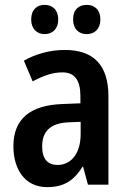

<svg xmlns="http://www.w3.org/2000/svg" viewBox="-20 -758 531 788"><path d="M108 -678C108 -639 132 -618 163 -618C195 -618 219 -639 219 -678C219 -718 195 -738 163 -738C132 -738 108 -719 108 -678ZM280 -678C280 -639 303 -618 336 -618C368 -618 392 -639 392 -678C392 -718 368 -738 336 -738C303 -738 280 -719 280 -678ZM246 -553C186 -553 127 -537 78 -509L114 -424C159 -448 197 -461 236 -461C286 -461 310 -429 310 -364V-334L235 -331C104 -326 35 -270 35 -158C35 -62 83 10 173 10C243 10 283 -17 319 -74H321L341 0H425V-363C425 -490 365 -553 246 -553ZM262 -256 311 -258V-208C311 -128 272 -81 216 -81C177 -81 153 -104 153 -157C153 -217 185 -253 262 -256Z"/></svg>

Font: Noto Sans Tamil Condensed SemiBold
Style: Regular
Weight: 600
Width: 3
Designer: Jelle Bosma - Monotype Design Team
Foundry: Monotype Imaging Inc.
Version: Version 2.004